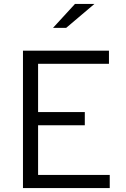

<svg xmlns="http://www.w3.org/2000/svg" viewBox="-20 -958 640 978"><path d="M97 0V-700H535V-633H174V-387H412V-320H174V-67H539V0ZM250 -816 362 -938H461L317 -816Z"/></svg>

Font: Red Hat Mono VF Light
Style: Regular
Weight: 300
Monospace: yes
Designer: Pentagram, MCKL
Foundry: Pentagram, MCKL
Version: Version 1.023